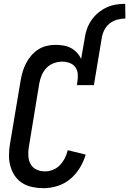

<svg xmlns="http://www.w3.org/2000/svg" viewBox="-20 -978 677 1006"><path d="M424 -778Q427 -802 435.5 -826Q444 -850 459 -872Q474 -894 494.5 -911Q515 -928 538.5 -939Q562 -950 587 -954Q612 -958 636 -958L637 -881Q616 -881 594 -875Q572 -869 554 -854.5Q536 -840 526 -819.5Q516 -799 513 -778ZM208 8Q178 8 149.5 2Q121 -4 97.5 -18.5Q74 -33 58.5 -55.5Q43 -78 35 -105.5Q27 -133 27 -162.5Q27 -192 32 -222L88 -556Q92 -579 98.5 -601.5Q105 -624 116 -645.5Q127 -667 143 -686Q159 -705 180 -718.5Q201 -732 224 -737.5Q247 -743 270 -743Q292 -743 313 -739.5Q334 -736 351.5 -726.5Q369 -717 383 -702Q397 -687 405 -669L424 -778H513L472 -532H383L385 -548Q389 -569 387.5 -589.5Q386 -610 375 -625.5Q364 -641 345 -648Q326 -655 306 -655Q284 -655 262 -647Q240 -639 224 -622.5Q208 -606 199 -585Q190 -564 186 -542L131 -207Q127 -184 128.5 -160.5Q130 -137 140.5 -118Q151 -99 171.5 -89.5Q192 -80 216 -80Q237 -80 258 -88.5Q279 -97 294.5 -113.5Q310 -130 320 -150Q330 -170 335 -191L429 -168Q419 -133 398.5 -99Q378 -65 348 -40Q318 -15 281 -3.5Q244 8 208 8Z"/></svg>

Font: Iosevka Semibold
Style: Italic
Weight: 600
Italic angle: -9°
Monospace: yes
Designer: Belleve Invis
Foundry: Belleve Invis
Version: Version 32.5.0; ttfautohint (v1.8.4)